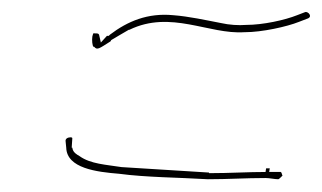

<svg xmlns="http://www.w3.org/2000/svg" viewBox="-20 -455 530 316"><path d="M88 -222 89 -212C90 -178 139 -172 176 -169C221 -163 273 -163 322 -160C356 -160 384 -162 417 -162C424 -162 432 -160 438 -160C439 -160 442 -163 445 -166C444 -167 444 -171 442 -172H420C387 -172 359 -170 324 -170V-171C276 -174 226 -177 180 -180C155 -184 129 -185 111 -198C106 -201 100 -204 99 -212H98L99 -227C99 -228 99 -229 96 -229C92 -229 87 -227 88 -222ZM132 -395C131 -389 132 -379 134 -378H135C140 -372 143 -375 162 -387L163 -389C171 -394 182 -400 192 -406H193C261 -439 324 -398 382 -402H383C411 -402 452 -411 472 -419L485 -424C496 -427 487 -437 482 -435L469 -430C449 -422 413 -414 385 -414C373 -413 357 -414 344 -417C318 -422 291 -428 265 -430C223 -434 190 -420 161 -398L159 -396H156L146 -385L143 -398C142 -400 140 -400 138 -400H137C133 -400 134 -402 132 -395ZM322 -160V-159ZM417 -172H420V-173V-172H423L424 -178H418ZM420 -172Z"/></svg>

Font: Stray Cat
Style: HlCnObl
Weight: 100
Version: Version 1.0